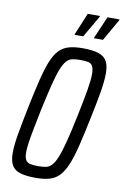

<svg xmlns="http://www.w3.org/2000/svg" viewBox="-97 -931 642 995"><g transform="rotate(10 224.5 -434.0)"><path d="M164 8Q114 8 83 -1Q52 -10 38 -33.5Q24 -57 24 -100Q24 -140 34.5 -200Q45 -260 62 -344Q80 -432 95 -493Q110 -554 126 -594Q142 -634 163.5 -656.5Q185 -679 215 -687.5Q245 -696 288 -696Q338 -696 369 -686.5Q400 -677 414 -654Q428 -631 428 -588Q428 -548 418 -488.5Q408 -429 390 -344Q372 -257 357 -196Q342 -135 325.5 -95Q309 -55 288 -32.5Q267 -10 237 -1Q207 8 164 8ZM164 -54Q189 -54 206.5 -57.5Q224 -61 237.5 -76Q251 -91 263.5 -122Q276 -153 290 -207Q304 -261 321 -344Q340 -433 349 -487.5Q358 -542 358 -571Q358 -601 350.5 -614Q343 -627 327.5 -630.5Q312 -634 287 -634Q263 -634 245 -630.5Q227 -627 213.5 -612Q200 -597 187.5 -566Q175 -535 161.5 -481Q148 -427 130 -344Q118 -285 109.5 -241Q101 -197 96.5 -166.5Q92 -136 92 -116Q92 -87 100 -74Q108 -61 124 -57.5Q140 -54 164 -54ZM336 -757V-761L386 -876H449L448 -871L383 -757ZM233 -757 234 -761 282 -876H346L345 -871L279 -757Z"/></g></svg>

Font: Saira ExtraCondensed
Style: Italic
Weight: 400
Width: 2
Italic angle: -12°
Designer: Hector Gatti with collaboration of the Omnibus-Type team
Foundry: Omnibus-Type
Version: Version 1.101